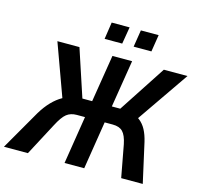

<svg xmlns="http://www.w3.org/2000/svg" viewBox="-151 -1034 1217 1169"><g transform="rotate(15 457.0 -450.0)"><path d="M-27 0 117 -250Q144 -295 175 -327Q206 -359 239.5 -377.5Q273 -396 312 -402L244 -367L121 -705H260L364 -390L354 -407H420L468 -705H592L544 -407H616L586 -390L792 -705H941L708 -367L658 -402Q696 -396 722.5 -375.5Q749 -355 765.5 -324Q782 -293 792 -250L848 0H712L674 -204Q663 -258 641.5 -280Q620 -302 578 -302H527L479 0H355L403 -302H351Q313 -302 287.5 -282Q262 -262 232 -204L124 0ZM578 -793 595 -900H707L690 -793ZM395 -793 411 -900H524L506 -793Z"/></g></svg>

Font: Nunito Sans 7pt Condensed
Style: Bold Italic
Weight: 700
Width: 3
Italic angle: -9°
Designer: Vernon Adams
Foundry: Vernon Adams
Version: Version 3.101;gftools[0.9.27]